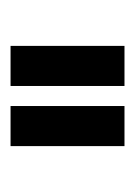

<svg xmlns="http://www.w3.org/2000/svg" viewBox="34 -792 256 364"><g transform="rotate(-90 162.0 -610.0)"><path d="M143 -502V-718H67V-502ZM257 -502V-718H181V-502Z"/></g></svg>

Font: Raleway Med
Style: Regular
Weight: 500
Designer: Matt McInerney, Pablo Impallari, Rodrigo Fuenzalida
Foundry: Matt McInerney, Pablo Impallari, Rodrigo Fuenzalida
Version: Version 3.00 July 28, 2015